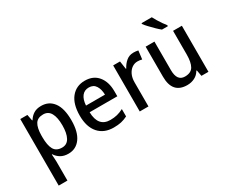

<svg xmlns="http://www.w3.org/2000/svg" viewBox="-142 -1236 2324 1946"><g transform="rotate(-30 1020.0 -263.0)"><path d="M323 -549Q414 -549 466 -479Q518 -409 518 -270Q518 -134 465.5 -62Q413 10 324 10Q271 10 234.5 -12Q198 -34 177 -68H172Q173 -48 175 -25Q177 -2 177 17V240H75V-539H158L172 -467H177Q200 -505 235 -527Q270 -549 323 -549ZM298 -464Q233 -464 205.5 -420.5Q178 -377 177 -287V-268Q177 -173 204 -124.5Q231 -76 299 -76Q357 -76 385 -127.5Q413 -179 413 -271Q413 -363 385 -413.5Q357 -464 298 -464Z M834 -549Q933 -549 987.5 -482.5Q1042 -416 1042 -307V-247H718Q722 -74 863 -74Q906 -74 942.5 -83Q979 -92 1017 -112V-26Q980 -7 942 1.5Q904 10 854 10Q741 10 677.5 -62.5Q614 -135 614 -266Q614 -402 673.5 -475.5Q733 -549 834 -549ZM835 -469Q784 -469 754.5 -432Q725 -395 720 -324H942Q941 -387 915 -428Q889 -469 835 -469Z M1403 -549Q1433 -549 1459 -543L1447 -444Q1423 -451 1394 -451Q1359 -451 1329.5 -430.5Q1300 -410 1282 -372Q1264 -334 1264 -282V0H1162V-539H1242L1256 -445H1261Q1283 -489 1319 -519Q1355 -549 1403 -549Z M1966 -539V0H1884L1871 -71H1865Q1842 -30 1802 -10Q1762 10 1715 10Q1542 10 1542 -187V-539H1645V-205Q1645 -77 1737 -77Q1809 -77 1836 -124.5Q1863 -172 1863 -263V-539ZM1745 -766Q1756 -744 1773 -716Q1790 -688 1808 -662Q1826 -636 1841 -618V-606H1772Q1750 -623 1721 -651.5Q1692 -680 1665 -708.5Q1638 -737 1625 -756V-766Z"/></g></svg>

Font: Noto Sans Georgian SemiCondensed Medium
Style: Regular
Weight: 500
Width: 4
Designer: Monotype Design Team, Akaki Razmadze
Foundry: Google LLC
Version: Version 2.005; ttfautohint (v1.8.4.7-5d5b)